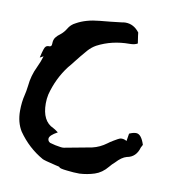

<svg xmlns="http://www.w3.org/2000/svg" viewBox="-68 -605 635 682"><g transform="rotate(10 250.0 -264.5)"><path d="M262.7 13.7Q241.7 13.7 217.3 10.7Q189 7.8 189 3.4Q189 2 173.8 -1Q130.4 -11.2 125 -14.6Q71.3 -44.9 34.7 -97.7Q16.1 -127.9 16.1 -169.4Q16.1 -201.2 22.9 -228L25.9 -242.2L28.8 -261.7Q32.2 -298.8 48.8 -333Q58.6 -353.5 64.9 -374.5L52.2 -367.7Q57.1 -389.6 60.5 -398.9Q64.9 -413.1 75.2 -413.1H79.1Q87.4 -413.1 87.4 -423.8Q87.4 -438.5 94 -447Q100.6 -455.6 110.4 -462.4Q122.6 -472.2 130.4 -485.4Q139.6 -501.5 156.7 -509.8Q190.4 -528.8 239.3 -533.2Q278.3 -536.6 317.9 -541.5Q325.2 -543 331.1 -543Q360.8 -543 381.3 -516.1Q381.3 -512.2 386.7 -477.5Q376.5 -471.2 358.4 -471.2Q294.4 -471.2 242.2 -443.8Q226.6 -435.1 214.4 -421.4Q194.3 -398.4 175.8 -374.5Q167 -362.8 157.2 -351.6Q120.6 -303.7 105 -243.7Q101.6 -228 101.6 -211.4Q101.6 -147.5 143.1 -129.4Q147.9 -127.4 161.6 -117.2Q132.8 -101.6 132.8 -89.4Q132.8 -80.1 141.6 -75.7Q161.1 -69.8 180.7 -67.4Q181.6 -66.9 186.5 -66.9Q192.4 -66.9 198.2 -68.4L292 -85.9Q318.8 -92.3 341.8 -109.4Q350.6 -116.2 360.8 -122.1Q368.2 -126 375.2 -130.4Q382.3 -134.8 389.2 -134.8Q398.4 -134.8 407.2 -129.4L411.6 -156.7Q425.8 -163.1 436 -163.1Q455.1 -163.1 466.8 -126L465.3 -123Q462.9 -119.6 461.4 -115.7Q451.2 -79.1 418 -73.7Q399.9 -68.8 380.4 -47.4Q370.1 -38.6 362.3 -28.8Q342.3 -4.4 316.4 3.9Q290.5 12.2 262.7 13.7Z"/></g></svg>

Font: Kurland
Style: Regular
Weight: 400
Designer: GGBot
Version: 0.22